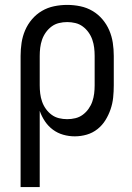

<svg xmlns="http://www.w3.org/2000/svg" viewBox="-20 -548 540 783"><path d="M64 215V-320Q64 -347 68 -373.5Q72 -400 82.5 -424.5Q93 -449 110.5 -469.5Q128 -490 151 -503.5Q174 -517 200.5 -522.5Q227 -528 254 -528Q281 -528 307.5 -522.5Q334 -517 357 -503.5Q380 -490 397.5 -469.5Q415 -449 425.5 -424.5Q436 -400 440 -373.5Q444 -347 444 -320V-200Q444 -175 441.5 -150.5Q439 -126 431 -102.5Q423 -79 410 -58Q397 -37 377.5 -21.5Q358 -6 334 1Q310 8 285 8Q261 8 238 1.5Q215 -5 196 -19Q177 -33 163.5 -53Q150 -73 142 -96V215ZM254 -62Q271 -62 287.5 -66Q304 -70 317.5 -80Q331 -90 341 -104Q351 -118 356.5 -134Q362 -150 364 -166.5Q366 -183 366 -200V-320Q366 -337 364 -353.5Q362 -370 356.5 -386Q351 -402 341 -416Q331 -430 317.5 -440Q304 -450 287.5 -454Q271 -458 254 -458Q237 -458 220.5 -454Q204 -450 190.5 -440Q177 -430 167 -416Q157 -402 151.5 -386Q146 -370 144 -353.5Q142 -337 142 -320V-200Q142 -183 144 -166.5Q146 -150 151.5 -134Q157 -118 167 -104Q177 -90 190.5 -80Q204 -70 220.5 -66Q237 -62 254 -62Z"/></svg>

Font: Iosevka Term Curly
Style: Regular
Weight: 400
Designer: Belleve Invis
Foundry: Belleve Invis
Version: Version 32.3.0